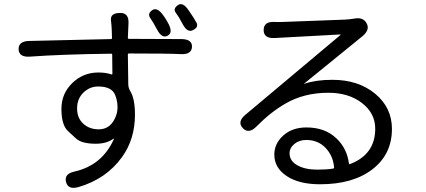

<svg xmlns="http://www.w3.org/2000/svg" viewBox="-20 -839 2040 919"><path d="M357 56Q306 71 296 32Q286 -7 337 -18Q469 -48 525 -173Q527 -178 523 -175Q490 -151 439 -151Q371 -151 344 -176Q325 -194 306 -211Q274 -240 274 -318Q274 -391 326 -441.5Q378 -492 451 -492Q487 -492 513 -483Q518 -481 518 -486L517 -577Q517 -582 512 -582Q276 -579 124 -568Q71 -564 69 -603Q68 -642 120 -643L511 -652Q516 -652 516 -657L515 -693Q514 -718 511 -743Q508 -776 553 -777Q598 -779 595 -726L592 -658Q592 -653 597 -653L847 -652Q900 -652 899 -615Q897 -577 845 -580Q787 -583 606 -583H597Q592 -583 592 -578L594 -437Q594 -418 604 -402Q626 -366 626 -290Q626 -173 564 -87Q489 17 357 56ZM520 -255Q546 -293 542 -339Q540 -361 532 -382Q517 -425 450 -425Q409 -425 379 -395.5Q349 -366 349 -320Q349 -274 378.5 -247Q408 -220 452 -220Q496 -220 520 -255ZM782 -668Q755 -653 731 -699Q713 -733 699 -753Q685 -773 708 -790Q732 -807 762 -765Q773 -750 785 -728Q810 -682 782 -668ZM904 -695Q877 -680 853 -726Q836 -759 821.5 -778Q807 -797 831 -814Q855 -832 884 -788Q909 -752 920.5 -730.5Q932 -709 904 -695Z M1512 43Q1411 43 1352 3.5Q1293 -36 1293 -99Q1293 -152 1336 -190.5Q1379 -229 1447 -229Q1536 -229 1591 -176Q1641 -128 1650 -57Q1651 -52 1656 -54Q1776 -100 1776 -223Q1776 -297 1712.5 -346Q1649 -395 1552 -395Q1435 -395 1346 -343Q1276 -303 1207 -233Q1170 -196 1142 -226Q1114 -256 1155 -290L1609 -671Q1613 -674 1608 -674L1295 -657Q1242 -654 1242 -695Q1242 -737 1295 -734Q1309 -733 1334 -734L1628 -745Q1652 -746 1676 -750Q1719 -758 1735 -727Q1752 -696 1714 -665L1436 -439Q1432 -436 1437 -438Q1492 -457 1571 -457Q1695 -457 1775.5 -390.5Q1856 -324 1856 -222Q1856 -101 1763 -29Q1670 43 1512 43ZM1499 -27Q1543 -27 1574 -32Q1580 -33 1579 -39Q1574 -94 1538 -131.5Q1502 -169 1446 -169Q1412 -169 1389 -150Q1366 -131 1366 -105Q1366 -69 1403 -48Q1440 -27 1499 -27Z"/></svg>

Font: Resource Han Rounded CN
Style: Regular
Weight: 400
Designer: Cyano Hao (round all glyphs); Ryoko NISHIZUKA  (kana, bopomofo & ideographs); Paul D. Hunt (Latin, Greek & Cyrillic); Sa
Foundry: Cyano Hao
Version: 0.990